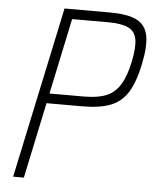

<svg xmlns="http://www.w3.org/2000/svg" viewBox="-55 -846 714 893"><g transform="rotate(5 301.5 -400.0)"><path d="M40 0 210 -800H422Q504 -800 546.5 -779Q589 -758 599 -708.5Q609 -659 591 -573Q574 -490 544.5 -442Q515 -394 464.5 -374Q414 -354 332 -354H144L153 -400H337Q400 -400 440 -416.5Q480 -433 504.5 -473Q529 -513 543 -581Q557 -648 550.5 -685.5Q544 -723 512 -738.5Q480 -754 417 -754H219L256 -785L90 0Z"/></g></svg>

Font: Victor Mono Thin
Style: Italic
Weight: 100
Italic angle: -12°
Monospace: yes
Designer: Rune Bjørnerås
Version: Version 1.561;gftools[0.9.30]